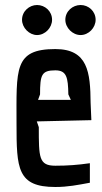

<svg xmlns="http://www.w3.org/2000/svg" viewBox="-20 -740 409 767"><path d="M345 -260 342 -328C341 -452 331 -544 201 -544C35 -544 46 -464 46 -245C46 -67 49 7 201 7C251 7 290 -1 339 -10V-88C290 -81 250 -78 201 -78C135 -78 135 -111 135 -232L127 -255ZM140 -363C140 -441 146 -459 201 -459C246 -459 252 -431 253 -363L263 -341H132ZM68 -661C68 -629 97 -600 128 -600C160 -600 188 -629 188 -661C188 -695 160 -720 128 -720C97 -720 68 -695 68 -661ZM241 -661C241 -629 270 -600 302 -600C334 -600 362 -629 362 -661C362 -695 334 -720 302 -720C270 -720 241 -695 241 -661Z"/></svg>

Font: Economica
Style: Bold
Weight: 700
Designer: Vicente Lamonaca
Foundry: Vicente Lamonaca
Version: Version 1.100